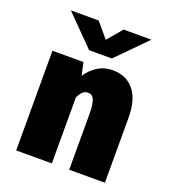

<svg xmlns="http://www.w3.org/2000/svg" viewBox="-130 -806 810 905"><g transform="rotate(20 275.0 -354.0)"><path d="M54 0V-500H209.5L223.5 -436Q243.5 -467.5 276.5 -489.2Q309.5 -511 355 -511Q421.5 -511 460.2 -464Q499 -417 499 -326V0H320V-282.5Q320 -325 311.2 -348.5Q302.5 -372 280 -371.5Q263 -372 251 -359Q239 -346 233 -330.5V0ZM70.5 -708.5H210L272.5 -634.5L335 -708.5H474.5L329.5 -561.5H215.5Z"/></g></svg>

Font: Trispace SemiCondensed ExtraBold
Style: Regular
Weight: 800
Width: 4
Designer: Tyler Finck
Foundry: Etcetera Type Company
Version: Version 1.210; ttfautohint (v1.8.3)